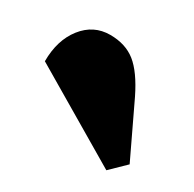

<svg xmlns="http://www.w3.org/2000/svg" viewBox="-72 -785 405 401"><g transform="rotate(30 130.5 -584.5)"><path d="M225 -460 0 -593Q0 -644 25.5 -676.5Q51 -709 91 -709Q128 -709 152.5 -689.5Q177 -670 200 -623L261 -495Z"/></g></svg>

Font: Arapey Black
Style: Regular
Weight: 900
Designer: Eduardo Rodriguez Tunni
Foundry: Eduardo Rodriguez Tunni
Version: Version 4.000